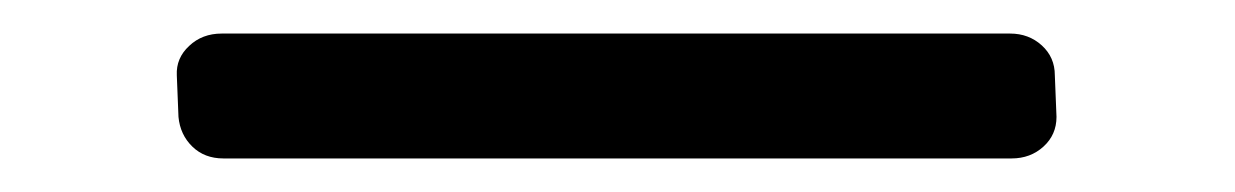

<svg xmlns="http://www.w3.org/2000/svg" viewBox="-20 -318 740 115"><path d="M113.8 -223.1Q102.5 -223.1 95.2 -230.2Q87.9 -237.3 86.9 -248L85.9 -272.9Q85.4 -283.2 93.3 -290.5Q101.1 -297.9 112.8 -297.9H585Q596.2 -297.9 604 -290.8Q611.8 -283.7 611.8 -272.9L612.8 -248Q612.8 -237.3 605 -230.2Q597.2 -223.1 585.9 -223.1Z"/></svg>

Font: Director Light
Style: Regular
Weight: 100
Designer: Ange Degheest & May Jolivet & Justine Herbel
Foundry: Velvetyne Type Foundry
Version: Version 1.000;FEAKit 1.0